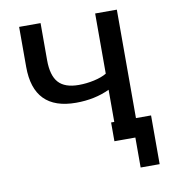

<svg xmlns="http://www.w3.org/2000/svg" viewBox="-75 -588 695 776"><g transform="rotate(-10 272.5 -199.5)"><path d="M367 0V-209Q306 -180 229 -180Q55 -180 55 -358V-522H143V-370Q143 -307 169 -278Q195 -249 252 -249Q284 -249 315.5 -256Q347 -263 367 -275V-522H456V0ZM440 123V0H354V-77H518V123Z"/></g></svg>

Font: Raleway Medium
Style: Regular
Weight: 500
Designer: Matt McInerney, Pablo Impallari, Rodrigo Fuenzalida
Foundry: Matt McInerney, Pablo Impallari, Rodrigo Fuenzalida
Version: Version 4.026